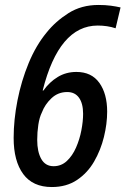

<svg xmlns="http://www.w3.org/2000/svg" viewBox="-20 -744 506 774"><path d="M189 10Q112 10 73.5 -42.5Q35 -95 35 -188Q35 -261 50.5 -339.5Q66 -418 95.5 -489.5Q125 -561 168 -613Q204 -658 256 -691Q308 -724 377 -724Q405 -724 427 -721Q449 -718 466 -714L446 -630Q413 -641 374 -641Q218 -641 152 -379H155Q179 -413 212.5 -433.5Q246 -454 288 -454Q349 -454 380.5 -410Q412 -366 412 -294Q412 -245 399 -192Q386 -139 359.5 -93Q333 -47 290.5 -18.5Q248 10 189 10ZM196 -74Q227 -74 249.5 -95Q272 -116 286.5 -149Q301 -182 308 -218.5Q315 -255 315 -285Q315 -327 298.5 -350Q282 -373 251 -373Q214 -373 187.5 -348Q161 -323 149 -291Q139 -271 134.5 -241Q130 -211 130 -180Q130 -132 146.5 -103Q163 -74 196 -74Z"/></svg>

Font: Noto Sans Condensed Medium
Style: Italic
Weight: 500
Width: 3
Italic angle: -12°
Designer: Monotype Design Team
Foundry: Monotype Imaging Inc.
Version: Version 2.013; ttfautohint (v1.8.4.7-5d5b)